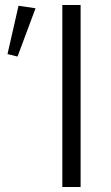

<svg xmlns="http://www.w3.org/2000/svg" viewBox="-20 -747 443 767"><path d="M229 0H302V-727H229ZM50 -521 122 -714 54 -724 10 -531Z"/></svg>

Font: Cheyenne Sans Light
Style: Regular
Weight: 300
Designer: The Public Sans project authors (U.S. Web Design System), Libre Franklin designed by Pablo Impallari and Rodrigo Fuenzal
Foundry: The Cheyenne Sans Project Authors
Version: Version 2.007